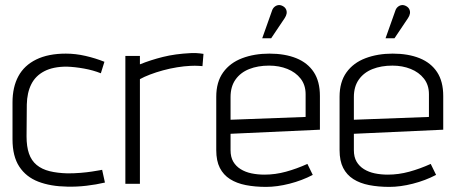

<svg xmlns="http://www.w3.org/2000/svg" viewBox="-20 -720 1786 752"><path d="M375 -433 389 -478Q354 -492 315 -501Q276 -510 238 -510Q169 -510 122 -487Q75 -464 52 -421.5Q29 -379 29 -319V-174Q29 -108 55.5 -67.5Q82 -27 130 -8.5Q178 10 243 11Q280 12 318.5 7.5Q357 3 391 -5L380 -55Q381 -55 370 -53Q359 -51 339.5 -48Q320 -45 295.5 -43Q271 -41 245 -41Q205 -42 174.5 -49.5Q144 -57 123.5 -74Q103 -91 93.5 -118.5Q84 -146 84 -186L85 -311Q86 -357 102.5 -390Q119 -423 153.5 -441Q188 -459 241 -459Q273 -458 309 -451.5Q345 -445 375 -433Z M773 -461 777 -509Q777 -509 762 -511Q747 -513 727 -512Q666 -509 618 -497Q570 -485 528 -468V-501H471V0H528V-410Q544 -419 567.5 -428Q591 -437 618.5 -444.5Q646 -452 674 -456.5Q702 -461 725 -462Q744 -463 758.5 -462Q773 -461 773 -461Z M1095 -649Q1101 -658 1102.5 -666.5Q1104 -675 1100.5 -683Q1097 -691 1088 -696Q1079 -701 1070.5 -700Q1062 -699 1055 -693Q1048 -687 1045 -677L1007 -570H1042ZM883 -132V-196L1233 -212V-344Q1233 -401 1209 -437.5Q1185 -474 1140.5 -492Q1096 -510 1035 -510Q976 -510 928.5 -492Q881 -474 854 -436.5Q827 -399 827 -341V-132Q827 -90 841 -62.5Q855 -35 881 -18.5Q907 -2 943 5Q979 12 1022 12Q1065 12 1114 -0.5Q1163 -13 1205 -35L1184 -78Q1142 -59 1100 -47.5Q1058 -36 1016 -36Q989 -36 965 -41Q941 -46 922.5 -57.5Q904 -69 893.5 -87Q883 -105 883 -132ZM1177 -351V-262L883 -251V-340Q883 -381 902.5 -408.5Q922 -436 956 -449.5Q990 -463 1034 -463Q1073 -463 1105.5 -450Q1138 -437 1157.5 -412Q1177 -387 1177 -351Z M1578 -649Q1584 -658 1585.5 -666.5Q1587 -675 1583.5 -683Q1580 -691 1571 -696Q1562 -701 1553.5 -700Q1545 -699 1538 -693Q1531 -687 1528 -677L1490 -570H1525ZM1366 -132V-196L1716 -212V-344Q1716 -401 1692 -437.5Q1668 -474 1623.5 -492Q1579 -510 1518 -510Q1459 -510 1411.5 -492Q1364 -474 1337 -436.5Q1310 -399 1310 -341V-132Q1310 -90 1324 -62.5Q1338 -35 1364 -18.5Q1390 -2 1426 5Q1462 12 1505 12Q1548 12 1597 -0.5Q1646 -13 1688 -35L1667 -78Q1625 -59 1583 -47.5Q1541 -36 1499 -36Q1472 -36 1448 -41Q1424 -46 1405.5 -57.5Q1387 -69 1376.5 -87Q1366 -105 1366 -132ZM1660 -351V-262L1366 -251V-340Q1366 -381 1385.5 -408.5Q1405 -436 1439 -449.5Q1473 -463 1517 -463Q1556 -463 1588.5 -450Q1621 -437 1640.5 -412Q1660 -387 1660 -351Z"/></svg>

Font: AdventPro_ExpandedRegular
Style: ExpandedRegular
Weight: 400
Width: 7
Designer: VivaRado, Andreas Kalpakidis
Foundry: VivaRado, Andreas Kalpakidis
Version: Version 3.000